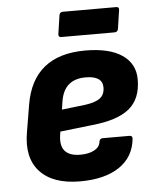

<svg xmlns="http://www.w3.org/2000/svg" viewBox="-50 -712 624 767"><g transform="rotate(-5 261.5 -328.5)"><path d="M241 12Q132 12 80 -44.5Q28 -101 46 -203L64 -311Q97 -507 306 -507Q402 -507 453.5 -472Q505 -437 505 -374Q505 -296 457.5 -257Q410 -218 309 -208L179 -193L177 -180Q164 -94 251 -94Q285 -94 307 -106Q329 -118 331 -139Q333 -152 345 -152H452Q465 -152 464 -140Q457 -67 398.5 -27.5Q340 12 241 12ZM193 -280 288 -291Q330 -297 348 -311.5Q366 -326 366 -354Q366 -400 298 -400Q212 -400 198 -313ZM216 -569Q203 -569 205 -582L216 -656Q218 -669 230 -669H445Q457 -669 455 -656L444 -582Q442 -569 429 -569Z"/></g></svg>

Font: Sofia Sans ExtraBold
Style: Italic
Weight: 800
Italic angle: -9°
Designer: Botio Nikoltchev, Ani Petrova
Foundry: lettersoup
Version: Version 4.100; ttfautohint (v1.8.4.7-5d5b)